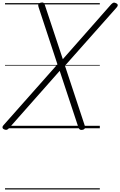

<svg xmlns="http://www.w3.org/2000/svg" viewBox="-40 -1023 959 1531"><path d="M619 12Q605 15 597.5 10.5Q590 6 585 -8L436 -458L32 -1Q22 10 13.5 12Q5 14 -6 9Q-14 6 -17.5 1Q-21 -4 -20 -11Q-19 -18 -10 -27L418 -510L267 -968Q262 -983 267.5 -991.5Q273 -1000 286 -1002Q300 -1005 306.5 -1001Q313 -997 318 -982L461 -551L846 -988Q857 -999 865 -1001.5Q873 -1004 884 -998Q892 -995 896 -990Q900 -985 898.5 -978Q897 -971 888 -961L478 -499L635 -24Q641 -7 636 1.5Q631 10 619 12ZM0 478H756V488H0ZM0 -20H756V0H0ZM0 -505H756V-500H0ZM0 -998H756V-988H0Z"/></svg>

Font: Playwrite AU SA Guides
Style: Regular
Weight: 400
Designer: Veronika Burian, José Scaglione
Foundry: TypeTogether
Version: Version 1.003